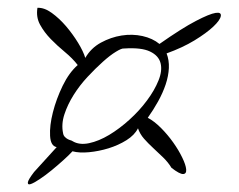

<svg xmlns="http://www.w3.org/2000/svg" viewBox="-20 -491 620 498"><path d="M127 -109.4Q111.3 -112.3 109.9 -138.7Q108.4 -165 117.2 -199.7Q126 -234.4 142.6 -268.6Q159.2 -302.7 181.6 -322.3Q168 -339.8 148.4 -356Q128.9 -372.1 111.8 -389.6Q94.7 -407.2 84 -426.8Q73.2 -446.3 77.1 -470.7Q94.7 -471.7 114.3 -457.5Q133.8 -443.4 151.4 -422.9Q168.9 -402.3 182.6 -379.9Q196.3 -357.4 201.2 -340.8Q215.8 -366.2 241.7 -380.4Q267.6 -394.5 295.4 -398.9Q323.2 -403.3 349.6 -397.5Q376 -391.6 393.6 -377Q452.1 -418 487.8 -436.5Q523.4 -455.1 539.1 -457.5Q554.7 -460 552.7 -449.2Q550.8 -438.5 533.2 -421.9Q515.6 -405.3 484.4 -386.2Q453.1 -367.2 412.1 -352.5Q418.9 -335 418 -314.5Q417 -293.9 409.7 -272Q402.3 -250 390.1 -228Q377.9 -206.1 363.3 -185.5Q379.9 -176.8 397.5 -159.2Q415 -141.6 429.2 -121.6Q443.4 -101.6 452.6 -82.5Q461.9 -63.5 462.9 -51.8Q463.9 -40 455.1 -39.6Q446.3 -39.1 424.8 -55.7Q416 -70.3 402.8 -83Q389.6 -95.7 377 -107.4Q364.3 -119.1 353.5 -131.3Q342.8 -143.6 337.9 -158.2Q329.1 -140.6 308.1 -127.4Q287.1 -114.3 261.7 -106.4Q236.3 -98.6 210.9 -96.2Q185.5 -93.8 168 -98.6Q159.2 -88.9 144.5 -75.7Q129.9 -62.5 113.8 -49.3Q97.7 -36.1 83 -26.4Q68.4 -16.6 60.1 -13.7Q51.8 -10.7 52.2 -17.6Q52.7 -24.4 68.4 -44.9ZM143.6 -145.5Q144.5 -139.6 148.4 -135.7Q152.3 -131.8 156.2 -129.9Q160.2 -127.9 163.6 -127Q167 -126 168 -125Q185.5 -114.3 210.9 -119.6Q236.3 -125 263.2 -141.1Q290 -157.2 315.9 -180.7Q341.8 -204.1 361.3 -230.5Q380.9 -256.8 391.1 -282.2Q401.4 -307.6 396.5 -327.1Q391.6 -346.7 369.1 -357.4Q346.7 -368.2 301.8 -365.2Q295.9 -366.2 280.8 -356.9Q265.6 -347.7 246.6 -330.6Q227.5 -313.5 207 -291.5Q186.5 -269.5 170.9 -244.6Q155.3 -219.7 147 -194.3Q138.7 -168.9 143.6 -145.5Z"/></svg>

Font: Nothing You Could Do
Style: Regular
Weight: 400
Version: Version 1.005